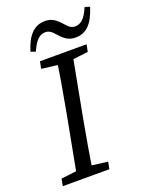

<svg xmlns="http://www.w3.org/2000/svg" viewBox="-159 -945 798 1027"><g transform="rotate(-20 240.5 -431.5)"><path d="M15.5 0H280.7L288.8 -40.4L169.4 -55.4H151.1L23.6 -40.4L15.5 0ZM100.3 0H190.1C206.1 -103 224.1 -207 243.1 -310L311.1 -669.7H221.3C205.3 -566.7 187.3 -462.7 168.3 -359.7L100.3 0ZM121.6 -629.3 243.2 -614.3H262.4L386.8 -629.3L394.9 -669.7H129.7L121.6 -629.3ZM99.2 -734.6 126.6 -725.4C152.4 -785.2 177.3 -806.1 210.2 -806.1C240.2 -806.1 256.3 -778.3 277.2 -757.4C296.2 -739.5 316.3 -723.5 353.3 -723.5C415.2 -723.5 453.4 -764.4 481.4 -851.7L453.1 -860.9C428.2 -801.1 403.3 -780.2 369.4 -780.2C339.5 -780.2 324.5 -808 302.6 -828.8C283.5 -846.8 264.5 -862.8 227.4 -862.8C166.6 -862.8 125.3 -821.8 99.2 -734.6Z"/></g></svg>

Font: Source Serif Variable
Style: Italic
Weight: 389
Italic angle: -12°
Designer: Frank Grießhammer
Foundry: Adobe Systems Incorporated
Version: Version 3.001;hotconv 1.0.111;makeotfexe 2.5.65597